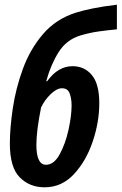

<svg xmlns="http://www.w3.org/2000/svg" viewBox="-20 -788 518 818"><path d="M403 -348Q403 -430 371.5 -468Q340 -506 289 -506Q227 -506 181 -442H177Q196 -512 229.5 -565.5Q263 -619 323 -637Q364 -649 400 -654Q436 -659 478 -663V-768Q419 -761 375 -752Q331 -743 303 -734Q218 -707 163 -642.5Q108 -578 77.5 -494.5Q47 -411 34.5 -326.5Q22 -242 22 -176Q22 -75 64 -32.5Q106 10 170 10Q243 10 295 -46Q347 -102 375 -185Q403 -268 403 -348ZM135 -171Q135 -231 155 -330Q170 -362 196 -387Q222 -412 244 -412Q269 -412 277 -389.5Q285 -367 285 -339Q285 -295 272 -235.5Q259 -176 234.5 -131Q210 -86 176 -86Q135 -86 135 -171Z"/></svg>

Font: Noto Sans Display Condensed
Style: Bold Italic
Weight: 700
Width: 3
Designer: Monotype Design team
Foundry: Monotype Imaging Inc.
Version: 1.000